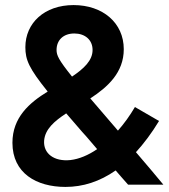

<svg xmlns="http://www.w3.org/2000/svg" viewBox="-20 -728 668 757"><path d="M238 9C307 9 373 -12 436 -56C450 -40 466 -21 485 0H624C595 -35 559 -78 516 -128C547 -162 578 -203 607 -251L512 -306C492 -272 469 -240 445 -213L336 -340C405 -385 468 -442 468 -534C468 -638 385 -708 270 -708C155 -708 80 -637 80 -542C80 -492 94 -459 168 -367C96 -323 29 -265 29 -165C29 -45 124 9 238 9ZM154 -174C158 -219 194 -250 241 -281L304 -208C329 -181 335 -172 363 -140C328 -116 292 -101 258 -97C193 -90 150 -123 154 -174ZM203 -531C203 -570 230 -596 273 -596C315 -596 345 -571 345 -531C345 -489 310 -457 264 -426C211 -492 203 -510 203 -531Z"/></svg>

Font: Vanilla Cream
Style: Bold
Weight: 700
Designer: Jeremy Tribby, Jinavaṁso
Foundry: Tribby Type
Version: Version 1.422;Glyphs 3.1.2 (3151)